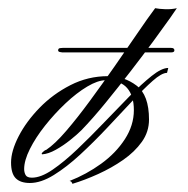

<svg xmlns="http://www.w3.org/2000/svg" viewBox="-20 -449 460 469"><path d="M359 -429Q369 -427 384 -426.5Q399 -426 412 -429Q411 -427 395.5 -405Q380 -383 355 -349Q330 -315 299.5 -275.5Q269 -236 238 -198Q207 -160 179 -131Q168 -120 151 -106.5Q134 -93 116 -83Q98 -73 83 -72Q80 -73 84.5 -77.5Q89 -82 93 -83Q114 -97 141.5 -129Q169 -161 199.5 -202.5Q230 -244 260 -287Q290 -330 315.5 -367.5Q341 -405 359 -429ZM391 -283 388 -271Q375 -271 353 -251.5Q331 -232 302.5 -201.5Q274 -171 241.5 -136.5Q209 -102 176 -71.5Q143 -41 111.5 -21.5Q80 -2 53 -2Q30 -2 18.5 -13.5Q7 -25 7 -52Q7 -80 25.5 -116Q44 -152 76.5 -185.5Q109 -219 152 -241Q195 -263 244 -263Q283 -263 313.5 -240Q344 -217 344 -157Q344 -127 326.5 -102.5Q309 -78 281 -58.5Q253 -39 220 -24Q187 -9 157 0Q156 -2 155 -4Q154 -6 150 -7Q191 -23 227 -49Q263 -75 285 -109Q307 -143 307 -180Q307 -215 290.5 -234Q274 -253 238 -253Q219 -253 193 -237.5Q167 -222 140 -196.5Q113 -171 90 -142Q67 -113 53 -85Q39 -57 39 -36Q39 -28 42.5 -21.5Q46 -15 58 -15Q80 -15 108.5 -34.5Q137 -54 169 -84.5Q201 -115 233.5 -149Q266 -183 296 -213.5Q326 -244 350.5 -263.5Q375 -283 391 -283ZM133 -332H398Q406 -332 406 -326Q406 -321 398 -321H133Q133 -321 133 -321Q133 -321 132 -321Q130 -321 126 -322Q122 -323 122 -326Q122 -331 127 -331.5Q132 -332 133 -332Z"/></svg>

Font: Kapakana
Style: Regular
Weight: 400
Designer: Kousuke Nagai
Version: Version 1.002